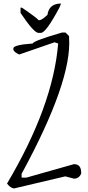

<svg xmlns="http://www.w3.org/2000/svg" viewBox="-20 -1047 490 1067"><path d="M324.2 -866.2H344.2L363.8 -846.2V-838.9Q381.8 -599.1 100.1 -81.1V-60.1H127L391.1 -134.8Q431.2 -134.8 431.2 -86.9V-81.1Q418 -54.2 391.1 -54.2L342.8 -66.9L59.1 0Q40 0 19 -26.9Q274.9 -458 303.2 -805.2L283.2 -812L86.9 -744.1Q57.1 -757.8 54.2 -771V-777.8Q54.2 -797.9 162.1 -805.2Q162.1 -818.8 324.2 -866.2ZM193.4 -864.3Q168.5 -864.3 94.2 -975.1V-1004.4H101.6L128.4 -986.3Q191.4 -942.4 193.4 -935.1H201.7Q216.3 -938.5 243.7 -964.4Q252.4 -1027.3 319.3 -1027.3L310.5 -1005.4Q235.4 -864.3 207.5 -864.3Z"/></svg>

Font: Loved by the King
Style: Regular
Weight: 400
Designer: Kimberly Geswein
Foundry: Kimberly Geswein
Version: Version 1.002 2006